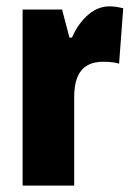

<svg xmlns="http://www.w3.org/2000/svg" viewBox="-20 -583 415 603"><path d="M322 -563C267 -563 225 -510 206 -465H198L175 -553H51V0H213V-278C213 -350 240 -389 304 -389C325 -389 341 -387 354 -383L367 -557C347 -562 335 -563 322 -563Z"/></svg>

Font: Noto Sans Myanmar UI ExtraCondensed Black
Style: Regular
Weight: 900
Width: 2
Designer: Monotype Design Team
Foundry: Monotype Imaging Inc.
Version: Version 2.103